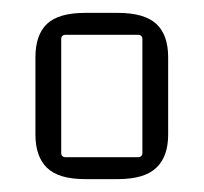

<svg xmlns="http://www.w3.org/2000/svg" viewBox="-20 -660 316 298"><path d="M35 -451V-571Q35 -606 53 -623Q71 -640 112 -640H163Q204 -640 222.5 -623Q241 -606 241 -571V-451Q241 -417 222.5 -399.5Q204 -382 163 -382H112Q71 -382 53 -399.5Q35 -417 35 -451ZM194 -606H82Q75 -606 75 -599V-423Q75 -416 82 -416H194Q201 -416 201 -423V-599Q201 -606 194 -606Z"/></svg>

Font: Gemunu Libre ExtraLight ExtraLight
Style: Regular
Weight: 250
Version: Version 1.100